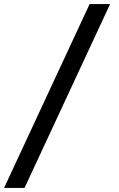

<svg xmlns="http://www.w3.org/2000/svg" viewBox="-89 -720 588 947"><path d="M-69 207 353 -700H454L32 207Z"/></svg>

Font: Red Hat Display Medium
Style: Regular
Weight: 500
Designer: Pentagram / MCKL
Foundry: Pentagram / MCKL
Version: Version 1.005; Red Hat Display Medium